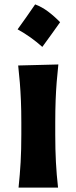

<svg xmlns="http://www.w3.org/2000/svg" viewBox="-20 -847 345 867"><path d="M138.7 -827.2Q119.4 -799 99.8 -771Q80.3 -743 59.5 -714.5Q90.9 -697.2 118.7 -677.2Q146.5 -657.3 171.1 -635.2Q192.1 -663.7 212.1 -691.6Q232.1 -719.4 251.4 -746.8Q225 -773.9 196.9 -795Q168.7 -816 138.7 -827.2ZM63.8 0H242.1Q235.4 -59.3 232.5 -115.1Q229.5 -170.9 229.5 -239.5V-294.5Q229.5 -349.5 231.2 -393.5Q232.9 -437.4 236 -476.6Q239.1 -515.7 243.5 -555.9L62.1 -551.3Q66.5 -511.8 69.6 -473.3Q72.7 -434.8 74.5 -391.6Q76.3 -348.5 76.3 -294.5V-239.5Q76.3 -170.9 73.2 -115.1Q70 -59.3 63.8 0Z"/></svg>

Font: Pinar-VF-FD
Style: Regular
Weight: 300
Designer: Amin Abedi
Version: Version 3.0